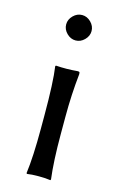

<svg xmlns="http://www.w3.org/2000/svg" viewBox="-104 -695 469 745"><g transform="rotate(15 130.0 -322.5)"><path d="M95.5 -561.5Q80 -577 80 -597Q80 -617 95.5 -632.5Q111 -648 131 -648Q151 -648 166.5 -632.5Q182 -617 182 -597Q182 -577 166.5 -561.5Q151 -546 131 -546Q111 -546 95.5 -561.5ZM90 -235Q90 -368 81 -429L83 -432Q126 -429 170 -433Q176 -433 177.5 -431.5Q179 -430 179 -423Q170 -339 170 -251V-180Q170 -71 179 0L177 3Q159 0 130 0Q101 0 83 3L81 0Q90 -67 90 -180Z"/></g></svg>

Font: Libertinus Sans
Style: Regular
Weight: 400
Designer: Philipp H. Poll
Foundry: Khaled Hosny
Version: Version 6.1